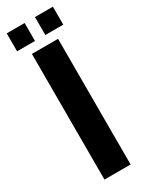

<svg xmlns="http://www.w3.org/2000/svg" viewBox="-197 -760 609 794"><g transform="rotate(-30 107.5 -363.0)"><path d="M45.1 0V-600H169.9V0ZM132.3 -640V-725.7H218V-640ZM-2.6 -640V-725.7H82.9V-640Z"/></g></svg>

Font: Big Shoulders Stencil Display SC Thin
Style: Regular
Weight: 100
Designer: Patric King
Foundry: XO Type Co
Version: Version 2.001